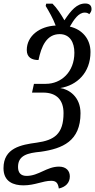

<svg xmlns="http://www.w3.org/2000/svg" viewBox="-32 -870 543 1097"><path d="M304 207C342 199 367 175 367 138C367 107 347 82 305 82C235 82 189 135 120 135C87 135 71 117 71 84C71 17 126 4 201 -3C326 -21 428 -64 428 -223C428 -318 361 -360 312 -367C407 -382 485 -454 485 -573C485 -648 437 -702 367 -718C391 -759 417 -798 452 -798C464 -798 471 -795 478 -789C487 -800 491 -807 491 -818C491 -840 477 -850 455 -850C407 -850 374 -811 336 -754C318 -786 292 -826 268 -849H232L229 -836C247 -806 272 -763 286 -724C195 -720 121 -665 121 -584C121 -541 151 -527 188 -527C204 -605 234 -675 309 -675C367 -675 393 -628 393 -569C393 -458 317 -391 230 -391H162L151 -341H214C293 -341 331 -297 331 -224C331 -104 278 -69 178 -55C89 -43 -12 -25 -12 91C-12 169 46 189 102 189C168 189 212 163 261 163C292 163 300 180 304 207Z"/></svg>

Font: Noto Serif ExtraCondensed
Style: Italic
Weight: 400
Width: 2
Italic angle: -12°
Designer: Monotype Design Team
Foundry: Monotype Imaging Inc.
Version: Version 2.014